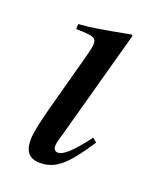

<svg xmlns="http://www.w3.org/2000/svg" viewBox="-95 -501 467 571"><g transform="rotate(20 139.0 -215.0)"><path d="M222 -114C179 -57 155 -36 138 -36C130 -36 124 -41 124 -51C124 -65 129 -78 134 -95L228 -438L224 -441C123 -422 103 -419 64 -416V-400C118 -399 128 -396 128 -376C128 -368 124 -350 119 -332L71 -155C56 -99 49 -64 49 -44C49 -7 65 11 98 11C148 11 180 -19 235 -103Z"/></g></svg>

Font: XITS
Style: Italic
Weight: 400
Italic angle: -16.33°
Designer: MicroPress Inc., with final additions and corrections provided by Coen Hoffman, Elsevier (retired)
Version: Version 1.107